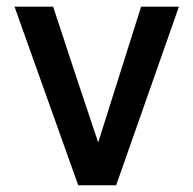

<svg xmlns="http://www.w3.org/2000/svg" viewBox="-20 -548 570 568"><path d="M211.4 0 22.9 -528.3H137.2Q169.9 -427.7 203.4 -327.1Q236.8 -226.6 270.5 -126.5Q302.2 -227.1 334 -327.6Q365.7 -428.2 397.5 -528.3H509.3L323.7 0Z"/></svg>

Font: Comme Medium
Style: Regular
Weight: 500
Version: Version 1.000;gftools[0.9.27]